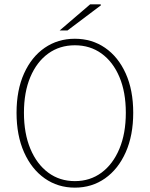

<svg xmlns="http://www.w3.org/2000/svg" viewBox="-20 -850 688 882"><path d="M324 12Q246 12 185.5 -30.5Q125 -73 90.5 -150.5Q56 -228 56 -332Q56 -436 90.5 -512.5Q125 -589 185.5 -630.5Q246 -672 324 -672Q402 -672 462.5 -630.5Q523 -589 557.5 -512.5Q592 -436 592 -332Q592 -228 557.5 -150.5Q523 -73 462.5 -30.5Q402 12 324 12ZM324 -18Q394 -18 446.5 -57Q499 -96 528.5 -166.5Q558 -237 558 -332Q558 -427 528.5 -496.5Q499 -566 446.5 -604Q394 -642 324 -642Q254 -642 201.5 -604Q149 -566 119.5 -496.5Q90 -427 90 -332Q90 -237 119.5 -166.5Q149 -96 201.5 -57Q254 -18 324 -18ZM254 -710 394 -830H442L444 -826L290 -710Z"/></svg>

Font: Source Sans 3 ExtraLight ExtraLight
Style: Regular
Weight: 250
Version: Version 3.052;hotconv 1.1.0;makeotfexe 2.6.0